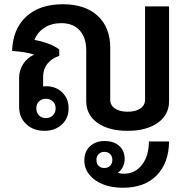

<svg xmlns="http://www.w3.org/2000/svg" viewBox="-20 -606 883 904"><path d="M776 -576V-130Q776 -65 722.5 -27.5Q669 10 581 10Q492 10 439 -27.5Q386 -65 386 -130V-370Q386 -429 355 -463Q324 -497 269 -497Q223 -497 190 -476Q157 -455 142 -418Q177 -412 208.5 -400Q240 -388 259 -373V-343Q223 -331 203 -305.5Q183 -280 183 -244V-199Q187 -200 196 -200Q243 -200 273 -171Q303 -142 303 -96Q303 -49 271 -19.5Q239 10 189 10Q137 10 103.5 -21.5Q70 -53 70 -103V-239Q70 -275 89 -304.5Q108 -334 141 -349Q100 -362 37 -366Q40 -469 103 -527.5Q166 -586 276 -586Q381 -586 440 -531.5Q499 -477 499 -381V-137Q499 -110 521.5 -95Q544 -80 581 -80Q618 -80 640.5 -95Q663 -110 663 -137V-576ZM151 -96Q151 -76 163.5 -63Q176 -50 196 -50Q216 -50 229 -63Q242 -76 242 -96Q242 -116 229 -128.5Q216 -141 196 -141Q176 -141 163.5 -128.5Q151 -116 151 -96ZM681 60H776Q775 161 718 219.5Q661 278 558 278Q505 278 464 261.5Q423 245 400 215.5Q377 186 377 150Q377 108 403.5 83Q430 58 472 58Q516 58 541.5 81Q567 104 567 144Q567 163 558 180.5Q549 198 534 208Q552 212 563 212Q616 212 648.5 170Q681 128 681 60ZM471 185Q488 185 498.5 174.5Q509 164 509 147Q509 130 498.5 119.5Q488 109 471 109Q455 109 444.5 119.5Q434 130 434 147Q434 164 444 174.5Q454 185 471 185Z"/></svg>

Font: Sarabun SemiBold
Style: Regular
Weight: 600
Designer: Suppakit Chalermlarp | Katatrad Co.,Ltd.
Foundry: Cadson Demak Co.,Ltd.
Version: Version 1.000; ttfautohint (v1.6)